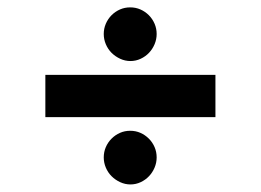

<svg xmlns="http://www.w3.org/2000/svg" viewBox="-20 -560 690 508"><path d="M254.5 -143.5Q254.5 -158 260 -170.8Q265.5 -183.5 275.2 -193.2Q285 -203 297.5 -208.5Q310 -214 324.5 -214Q339 -214 351.5 -208.5Q364 -203 373.8 -193.2Q383.5 -183.5 389 -170.8Q394.5 -158 394.5 -143.5Q394.5 -129.5 389 -116.5Q383.5 -103.5 374.2 -93.8Q365 -84 352.2 -78Q339.5 -72 325 -72Q311 -72 298 -78Q285 -84 275.2 -93.8Q265.5 -103.5 260 -116.5Q254.5 -129.5 254.5 -143.5ZM254.5 -470Q254.5 -484.5 260 -497.2Q265.5 -510 275.2 -519.8Q285 -529.5 297.5 -535Q310 -540.5 324.5 -540.5Q339 -540.5 351.5 -535Q364 -529.5 373.8 -519.8Q383.5 -510 389 -497.2Q394.5 -484.5 394.5 -470Q394.5 -456 389 -443Q383.5 -430 374.2 -420.2Q365 -410.5 352.2 -404.5Q339.5 -398.5 325 -398.5Q311 -398.5 298 -404.5Q285 -410.5 275.2 -420.2Q265.5 -430 260 -443Q254.5 -456 254.5 -470ZM100 -362H550V-250H100Z"/></svg>

Font: B612 Mono
Style: Bold
Weight: 700
Version: Version 1.005